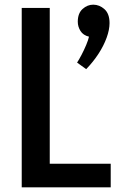

<svg xmlns="http://www.w3.org/2000/svg" viewBox="-20 -802 505 822"><path d="M349 -506 310 -534Q318 -546 329 -567Q340 -588 349 -609.5Q358 -631 361 -645Q336 -651 324.5 -669.5Q313 -688 313 -709Q313 -745 333.5 -763.5Q354 -782 379 -782Q406 -782 427.5 -762.5Q449 -743 449 -703Q449 -675 436.5 -640.5Q424 -606 401.5 -571.5Q379 -537 349 -506ZM173 -101H454V0H73V-768H193V-81Z"/></svg>

Font: Yaldevi SemiBold
Style: Regular
Weight: 600
Designer: Sol Matas, Rajitha Manaperi, Kosala Senevirathne
Foundry: Mooniak
Version: Version 1.100